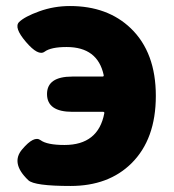

<svg xmlns="http://www.w3.org/2000/svg" viewBox="-20 -603 577 637"><path d="M214 14Q94 14 74 -5Q14 -62 54 -108Q93 -154 114.5 -138Q136 -122 194 -122Q306 -122 326 -227Q327 -232 322 -232H220Q136 -232 136 -291Q136 -349 220 -349H320Q325 -349 324 -354Q304 -447 201 -447Q149 -447 128 -431.5Q107 -416 66 -464Q25 -512 43.5 -530Q62 -548 110.5 -565.5Q159 -583 212 -583Q337 -583 414 -509Q497 -429 497 -285Q497 -141 416 -61Q340 14 214 14Z"/></svg>

Font: Resource Han Rounded KR Heavy
Style: Regular
Weight: 900
Designer: Cyano Hao (round all glyphs); Ryoko NISHIZUKA 西塚涼子 (kana, bopomofo & ideographs); Paul D. Hunt (Latin, Greek & Cyrillic)
Foundry: Cyano Hao
Version: 0.990